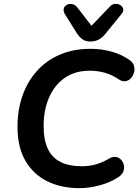

<svg xmlns="http://www.w3.org/2000/svg" viewBox="-20 -969 720 999"><path d="M393 10Q299 10 226.5 -25.5Q154 -61 112.5 -132Q71 -203 71 -310Q71 -396 96.5 -469.5Q122 -543 170.5 -598Q219 -653 290 -684Q361 -715 451 -715Q509 -715 562 -700Q615 -685 655 -656Q673 -643 677.5 -625.5Q682 -608 677 -591Q672 -574 660.5 -561.5Q649 -549 633 -546.5Q617 -544 600 -555Q561 -581 524 -591Q487 -601 447 -601Q370 -601 316.5 -563.5Q263 -526 235 -461Q207 -396 207 -314Q207 -240 229.5 -193.5Q252 -147 296.5 -125.5Q341 -104 405 -104Q442 -104 476 -113Q510 -122 546 -143Q566 -155 582.5 -152.5Q599 -150 610 -138Q621 -126 624.5 -109.5Q628 -93 621.5 -76.5Q615 -60 597 -48Q553 -19 498 -4.5Q443 10 393 10ZM449 -753Q425 -753 408.5 -765Q392 -777 378 -799L318 -895Q308 -912 312 -925Q316 -938 328.5 -944.5Q341 -951 356.5 -947.5Q372 -944 384 -928L456 -835L552 -935Q564 -948 579 -949Q594 -950 606 -942.5Q618 -935 621 -923Q624 -911 613 -897L530 -795Q513 -773 493.5 -763Q474 -753 449 -753Z"/></svg>

Font: Nunito ExtraLight
Style: Bold Italic
Weight: 700
Italic angle: -9°
Version: Version 3.602